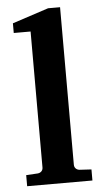

<svg xmlns="http://www.w3.org/2000/svg" viewBox="-53 -775 440 810"><g transform="rotate(-5 166.5 -370.0)"><path d="M305.2 0H28.8V-46.9L78.1 -49.8Q87.9 -50.8 94 -57.1Q100.1 -63.5 100.1 -73.2V-648.9H28.8V-689.9L182.1 -740.2H232.9V-73.2Q232.9 -63.5 239 -57.1Q245.1 -50.8 254.9 -49.8L305.2 -46.9Z"/></g></svg>

Font: Veleka
Style: Bold
Weight: 700
Designer: Stefan Peev, Context Ltd, 2016; SIL International, 1997-2014.
Foundry: Stefan Peev, Context Ltd, 2016
Version: Version 1.000